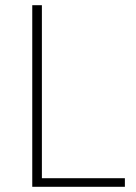

<svg xmlns="http://www.w3.org/2000/svg" viewBox="-20 -718 521 738"><path d="M104 0V-698H141V-33H460V0Z"/></svg>

Font: IBM Plex Sans ExtLt
Style: Regular
Weight: 200
Designer: Mike Abbink, Paul van der Laan, Pieter van Rosmalen
Foundry: Bold Monday
Version: Version 3.005